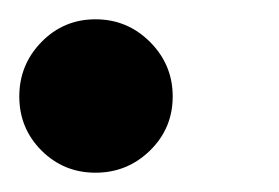

<svg xmlns="http://www.w3.org/2000/svg" viewBox="-29 -175 289 199"><path d="M14 -19Q-9 -42 -9 -75Q-9 -108 14 -131.5Q37 -155 70 -155Q103 -155 126.5 -131.5Q150 -108 150 -75Q150 -42 126.5 -19Q103 4 70 4Q37 4 14 -19Z"/></svg>

Font: Lobster Two
Style: Bold Italic
Weight: 700
Designer: Pablo Impallari
Foundry: Pablo Impallari. www.impallari.com
Version: Version 1.006